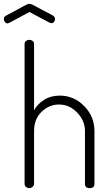

<svg xmlns="http://www.w3.org/2000/svg" viewBox="-61 -972 569 992"><path d="M91 -910 -13 -854Q-14 -854 -17 -852.5Q-20 -851 -21 -851Q-29 -851 -35 -857.5Q-41 -864 -41 -874Q-41 -886 -30 -891L74 -947Q82 -952 91 -952Q100 -952 108 -947L212 -892Q223 -886 223 -872Q223 -864 217.5 -858Q212 -852 204 -852L195 -855ZM115 -295V-22Q115 -14 107.5 -7Q100 0 90 0Q80 0 73 -6.5Q66 -13 66 -22V-745Q66 -754 73 -760Q80 -766 90 -766Q101 -766 108 -760Q115 -754 115 -745V-402Q132 -434 166.5 -456Q201 -478 248 -478Q321 -478 374 -424Q427 -370 427 -295V-22Q427 0 402 0Q378 0 378 -22V-295Q378 -348 338 -390Q298 -432 244 -432Q193 -432 154 -394.5Q115 -357 115 -295Z"/></svg>

Font: Dosis
Style: Light
Weight: 300
Designer: Edgar Tolentino, Pablo Impallari, Igino Marini
Foundry: Edgar Tolentino, Pablo Impallari, Igino Marini
Version: Version 1.007